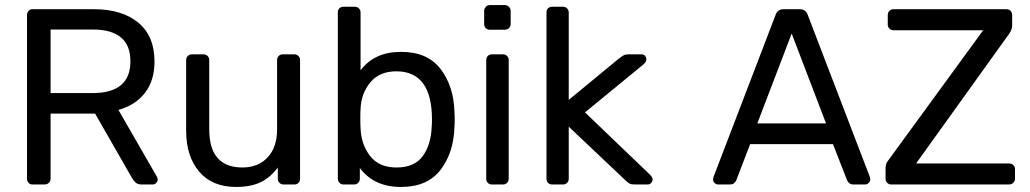

<svg xmlns="http://www.w3.org/2000/svg" viewBox="-20 -737 4114 767"><path d="M87.9 -22.9V-675.8Q87.9 -687 94 -693.6Q100.1 -700.2 109.9 -700.2H354Q467.8 -700.2 532.5 -646.5Q597.2 -592.8 597.2 -491.2Q597.2 -415 559.1 -366Q521 -316.9 453.1 -297.9L606.9 -30.8Q609.9 -24.9 609.9 -20Q609.9 -12.2 604 -6.1Q598.1 0 589.8 0H545.9Q530.8 0 522.5 -7.1Q514.2 -14.2 506.8 -26.9L359.9 -283.2H182.1V-22.9Q182.1 -13.2 175 -6.6Q168 0 158.2 0H109.9Q100.1 0 94 -6.6Q87.9 -13.2 87.9 -22.9ZM182.1 -365.2H350.1Q501 -365.2 501 -492.2Q501 -619.1 350.1 -619.1H182.1Z M723.6 -214.8V-497.1Q723.6 -506.8 730.2 -513.4Q736.8 -520 746.6 -520H793Q802.7 -520 809.3 -513.4Q815.9 -506.8 815.9 -497.1V-220.2Q815.9 -68.4 947.8 -67.9Q1011.7 -67.9 1049.3 -108.4Q1086.9 -148.9 1086.9 -220.2V-497.1Q1086.9 -506.8 1093.3 -513.4Q1099.6 -520 1109.9 -520H1155.8Q1165.5 -520 1172.1 -513.4Q1178.7 -506.8 1178.7 -497.1V-22.9Q1178.7 -13.2 1172.4 -6.6Q1166 0 1155.8 0H1112.8Q1103 0 1096.4 -6.6Q1089.8 -13.2 1089.8 -22.9V-67.9Q1061 -28.8 1022 -9.5Q982.9 9.8 922.9 9.8Q827.6 9.8 775.6 -51.5Q723.6 -112.8 723.6 -214.8Z M1329.6 -22.9V-687Q1329.6 -698.2 1335.9 -704.1Q1342.3 -710 1352.5 -710H1397.5Q1407.2 -710 1413.8 -703.4Q1420.4 -696.8 1420.4 -687V-456.1Q1476.1 -529.8 1581.1 -529.8H1582.5Q1687.5 -529.8 1740 -461.4Q1792.5 -393.1 1795.4 -290Q1796.4 -278.8 1796.4 -259.8Q1796.4 -240.7 1795.4 -230Q1792.5 -127 1740 -58.6Q1687.5 9.8 1582.5 9.8H1581.1Q1474.1 9.8 1417.5 -65.9V-22.9Q1417.5 -13.2 1410.9 -6.6Q1404.3 0 1394.5 0H1352.5Q1342.8 0 1336.2 -6.6Q1329.6 -13.2 1329.6 -22.9ZM1419.4 -263.2Q1419.4 -236.3 1420.4 -225.1Q1422.4 -161.1 1458 -114.5Q1493.7 -67.9 1563.5 -67.9Q1635.3 -67.9 1668.5 -113Q1701.7 -158.2 1704.6 -231Q1705.6 -240.7 1705.6 -259.8Q1705.6 -451.7 1563.5 -452.1Q1495.6 -452.1 1459 -407.5Q1422.4 -362.8 1420.4 -301.8Q1419.4 -290.5 1419.4 -263.2Z M1914.1 -641.1V-692.9Q1914.1 -702.6 1920.7 -709.7Q1927.2 -716.8 1937 -716.8H1996.1Q2005.9 -716.8 2012.9 -710Q2020 -703.1 2020 -692.9V-641.1Q2020 -631.3 2013.2 -624.8Q2006.3 -618.2 1996.1 -618.2H1937Q1927.2 -618.2 1920.7 -624.5Q1914.1 -630.9 1914.1 -641.1ZM1922.4 -22.9V-497.1Q1922.4 -506.8 1928.7 -513.4Q1935.1 -520 1945.3 -520H1989.3Q1999 -520 2005.6 -513.4Q2012.2 -506.8 2012.2 -497.1V-22.9Q2012.2 -13.2 2005.6 -6.6Q1999 0 1989.3 0H1945.3Q1935.1 0 1928.7 -6.6Q1922.4 -13.2 1922.4 -22.9Z M2163.1 -22.9V-687Q2163.1 -698.2 2169.4 -704.1Q2175.8 -710 2186 -710H2229Q2238.8 -710 2245.4 -703.4Q2252 -696.8 2252 -687V-337.9L2452.1 -502.9Q2467.3 -514.2 2473.1 -517.1Q2479 -520 2491.7 -520H2542Q2550.8 -520 2556.4 -514.4Q2562 -508.8 2562 -499Q2562 -490.2 2550.8 -480L2316.9 -288.1L2575.7 -40Q2586.9 -28.8 2586.9 -21Q2586.9 -12.2 2581.3 -6.1Q2575.7 0 2566.9 0H2518.1Q2502.9 0 2496.3 -2.9Q2489.7 -5.9 2478 -17.1L2252 -231V-22.9Q2252 -13.2 2245.4 -6.6Q2238.8 0 2229 0H2186Q2175.8 0 2169.4 -6.6Q2163.1 -13.2 2163.1 -22.9Z M2828.6 -20 2830.6 -30.8 3078.6 -678.2Q3086.4 -700.2 3110.4 -700.2H3174.8Q3198.7 -700.2 3206.5 -678.2L3454.6 -30.8L3456.5 -20Q3456.5 -12.2 3450 -6.1Q3443.4 0 3435.5 0H3388.7Q3378.9 0 3372.3 -5.6Q3365.7 -11.2 3363.8 -17.1L3307.6 -161.1H2976.6L2921.4 -17.1Q2913.6 0 2896.5 0H2848.6Q2840.8 0 2834.7 -6.1Q2828.6 -12.2 2828.6 -20ZM3005.4 -244.1H3279.8L3142.6 -603Z M3517.6 -23.9V-64Q3517.6 -81.1 3524.7 -91.1Q3531.7 -101.1 3532.7 -102.1L3907.7 -616.2H3549.8Q3540 -616.2 3533.2 -622.6Q3526.4 -628.9 3526.4 -639.2V-675.8Q3526.4 -687 3533 -693.6Q3539.6 -700.2 3549.8 -700.2H3999.5Q4010.7 -700.2 4017.1 -693.6Q4023.4 -687 4023.4 -675.8V-636.2Q4023.4 -618.2 4010.7 -601.1L3639.6 -84H4010.7Q4022 -84 4028.3 -77.4Q4034.7 -70.8 4034.7 -61V-22.9Q4034.7 -13.2 4027.6 -6.6Q4020.5 0 4010.7 0H3540.5Q3530.8 0 3524.2 -6.6Q3517.6 -13.2 3517.6 -23.9Z"/></svg>

Font: Rubik AZ
Style: Regular
Weight: 400
Designer: Hubert and Fischer
Foundry: Hubert & Fischer
Version: Version 2.000